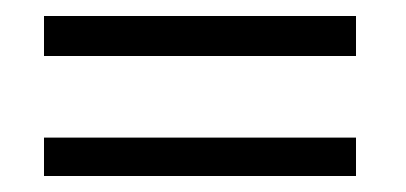

<svg xmlns="http://www.w3.org/2000/svg" viewBox="-20 -450 507 240"><path d="M425 -380H35V-430H425ZM425 -230H35V-278H425Z"/></svg>

Font: Forum
Style: Regular
Weight: 400
Designer: Denis Masharov
Foundry: Denis Masharov
Version: Version 1.000